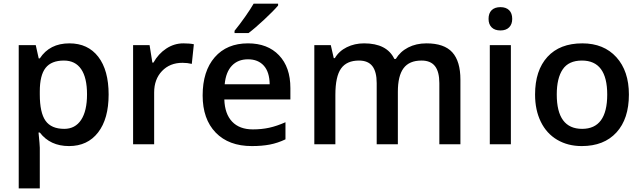

<svg xmlns="http://www.w3.org/2000/svg" viewBox="-20 -786 3496 1046"><path d="M356 9.8Q253.4 9.8 196.8 -64H189.9Q196.8 4.4 196.8 19V240.2H82V-540H174.8Q178.7 -524.9 190.9 -467.8H196.8Q250.5 -549.8 357.9 -549.8Q459 -549.8 515.4 -476.6Q571.8 -403.3 571.8 -271Q571.8 -138.7 514.4 -64.5Q457 9.8 356 9.8ZM328.1 -456.1Q259.8 -456.1 228.3 -416Q196.8 -376 196.8 -288.1V-271Q196.8 -172.4 228 -128.2Q259.3 -84 330.1 -84Q389.6 -84 421.9 -132.8Q454.1 -181.6 454.1 -272Q454.1 -362.8 422.1 -409.4Q390.1 -456.1 328.1 -456.1Z M979 -549.8Q1013.7 -549.8 1036.1 -544.9L1024.9 -438Q1000.5 -443.8 974.1 -443.8Q905.3 -443.8 862.5 -398.9Q819.8 -354 819.8 -282.2V0H705.1V-540H794.9L810.1 -444.8H815.9Q842.8 -493.2 886 -521.5Q929.2 -549.8 979 -549.8Z M1352.1 9.8Q1226.1 9.8 1155 -63.7Q1084 -137.2 1084 -266.1Q1084 -398.4 1149.9 -474.1Q1215.8 -549.8 1331.1 -549.8Q1438 -549.8 1500 -484.9Q1562 -419.9 1562 -306.2V-244.1H1202.1Q1204.6 -165.5 1244.6 -123.3Q1284.7 -81.1 1357.4 -81.1Q1405.3 -81.1 1446.5 -90.1Q1487.8 -99.1 1535.2 -120.1V-26.9Q1493.2 -6.8 1450.2 1.5Q1407.2 9.8 1352.1 9.8ZM1331.1 -462.9Q1276.4 -462.9 1243.4 -428.2Q1210.4 -393.6 1204.1 -327.1H1449.2Q1448.2 -394 1417 -428.5Q1385.7 -462.9 1331.1 -462.9ZM1257.8 -606V-618.2Q1285.6 -652.3 1315.2 -694.3Q1344.7 -736.3 1361.8 -766.1H1495.1V-755.9Q1469.7 -726.1 1419.2 -679Q1368.7 -631.8 1334 -606Z M2147.5 0H2032.2V-333Q2032.2 -395 2008.8 -425.5Q1985.4 -456.1 1935.5 -456.1Q1869.1 -456.1 1838.1 -412.8Q1807.1 -369.6 1807.1 -269V0H1692.4V-540H1782.2L1798.3 -469.2H1804.2Q1826.7 -507.8 1869.4 -528.8Q1912.1 -549.8 1963.4 -549.8Q2087.9 -549.8 2128.4 -464.8H2136.2Q2160.2 -504.9 2203.6 -527.3Q2247.1 -549.8 2303.2 -549.8Q2399.9 -549.8 2444.1 -501Q2488.3 -452.1 2488.3 -352.1V0H2373.5V-333Q2373.5 -395 2349.9 -425.5Q2326.2 -456.1 2276.4 -456.1Q2209.5 -456.1 2178.5 -414.3Q2147.5 -372.6 2147.5 -286.1Z M2763.2 0H2648.4V-540H2763.2ZM2641.6 -683.1Q2641.6 -713.9 2658.4 -730.5Q2675.3 -747.1 2706.5 -747.1Q2736.8 -747.1 2753.7 -730.5Q2770.5 -713.9 2770.5 -683.1Q2770.5 -653.8 2753.7 -637Q2736.8 -620.1 2706.5 -620.1Q2675.3 -620.1 2658.4 -637Q2641.6 -653.8 2641.6 -683.1Z M3406.2 -271Q3406.2 -138.7 3338.4 -64.5Q3270.5 9.8 3149.4 9.8Q3073.7 9.8 3015.6 -24.4Q2957.5 -58.6 2926.3 -122.6Q2895 -186.5 2895 -271Q2895 -402.3 2962.4 -476.1Q3029.8 -549.8 3152.3 -549.8Q3269.5 -549.8 3337.9 -474.4Q3406.2 -398.9 3406.2 -271ZM3013.2 -271Q3013.2 -84 3151.4 -84Q3288.1 -84 3288.1 -271Q3288.1 -456.1 3150.4 -456.1Q3078.1 -456.1 3045.7 -408.2Q3013.2 -360.4 3013.2 -271Z"/></svg>

Font: f0_41667          
Style: Regular
Weight: 600
Foundry: Ascender Corporation
Version: Version 1.10